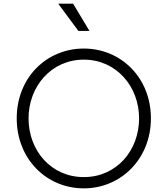

<svg xmlns="http://www.w3.org/2000/svg" viewBox="-20 -1024 921 1056"><path d="M472 -854 382 -1004H300L411 -854ZM441 12C644 12 810 -149 810 -373C810 -598 644 -757 441 -757C237 -757 72 -598 72 -373C72 -149 236 12 441 12ZM441 -50C261 -50 137 -196 137 -373C137 -547 261 -696 441 -696C621 -696 745 -547 745 -373C745 -196 621 -50 441 -50Z"/></svg>

Font: Plus Jakarta Sans Light
Style: Regular
Weight: 300
Designer: Gumpita Rahayu
Foundry: Tokotype
Version: Version 2.071;gftools[0.9.30]